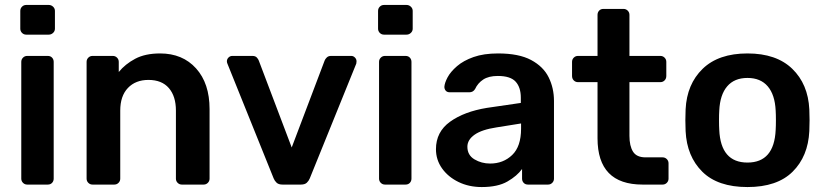

<svg xmlns="http://www.w3.org/2000/svg" viewBox="-20 -746 3337 776"><path d="M86 -606Q76 -606 69 -613Q62 -620 62 -630V-702Q62 -712 69 -719Q76 -726 86 -726H177Q187 -726 194.5 -719Q202 -712 202 -702V-630Q202 -620 194.5 -613Q187 -606 177 -606ZM90 0Q80 0 73 -7Q66 -14 66 -24V-496Q66 -506 73 -513Q80 -520 90 -520H173Q184 -520 190.5 -513Q197 -506 197 -496V-24Q197 -14 190.5 -7Q184 0 173 0Z M354 0Q344 0 337 -7Q330 -14 330 -24V-496Q330 -506 337 -513Q344 -520 354 -520H436Q446 -520 453 -513Q460 -506 460 -496V-455Q486 -487 526.5 -508.5Q567 -530 627 -530Q718 -530 772.5 -469.5Q827 -409 827 -305V-24Q827 -14 820 -7Q813 0 803 0H715Q705 0 698 -7Q691 -14 691 -24V-299Q691 -357 662.5 -390Q634 -423 580 -423Q528 -423 497 -390.5Q466 -358 466 -299V-24Q466 -14 459 -7Q452 0 442 0Z M1122 0Q1106 0 1098 -7.5Q1090 -15 1086 -25L899 -489Q897 -494 897 -498Q897 -507 903.5 -513.5Q910 -520 919 -520H1000Q1012 -520 1018 -513.5Q1024 -507 1026 -501L1159 -150L1292 -501Q1294 -507 1300.5 -513.5Q1307 -520 1318 -520H1400Q1408 -520 1414.5 -513.5Q1421 -507 1421 -498Q1421 -494 1420 -489L1232 -25Q1228 -15 1220 -7.5Q1212 0 1196 0Z M1532 -606Q1522 -606 1515 -613Q1508 -620 1508 -630V-702Q1508 -712 1515 -719Q1522 -726 1532 -726H1623Q1633 -726 1640.5 -719Q1648 -712 1648 -702V-630Q1648 -620 1640.5 -613Q1633 -606 1623 -606ZM1536 0Q1526 0 1519 -7Q1512 -14 1512 -24V-496Q1512 -506 1519 -513Q1526 -520 1536 -520H1619Q1630 -520 1636.5 -513Q1643 -506 1643 -496V-24Q1643 -14 1636.5 -7Q1630 0 1619 0Z M1927 10Q1875 10 1833 -10.5Q1791 -31 1766.5 -65.5Q1742 -100 1742 -143Q1742 -213 1799 -254Q1856 -295 1948 -310L2085 -330V-351Q2085 -393 2064 -416Q2043 -439 1992 -439Q1955 -439 1933 -424.5Q1911 -410 1900 -386Q1892 -373 1877 -373H1798Q1787 -373 1781.5 -379.5Q1776 -386 1776 -395Q1777 -411 1789 -433.5Q1801 -456 1827 -478.5Q1853 -501 1894 -515.5Q1935 -530 1993 -530Q2077 -530 2126.5 -503.5Q2176 -477 2197.5 -433.5Q2219 -390 2219 -338V-24Q2219 -14 2212 -7Q2205 0 2195 0H2114Q2103 0 2096.5 -7Q2090 -14 2090 -24V-63Q2070 -35 2031 -12.5Q1992 10 1927 10ZM1961 -85Q2014 -85 2050 -119.5Q2086 -154 2086 -226V-247L1986 -231Q1927 -222 1898 -201.5Q1869 -181 1869 -153Q1869 -119 1897.5 -102Q1926 -85 1961 -85Z M2577 0Q2395 0 2395 -187V-414H2316Q2306 -414 2299 -421Q2292 -428 2292 -439V-496Q2292 -506 2299 -513Q2306 -520 2316 -520H2395V-686Q2395 -696 2401.5 -703Q2408 -710 2419 -710H2500Q2510 -710 2517 -703Q2524 -696 2524 -686V-520H2649Q2659 -520 2666 -513Q2673 -506 2673 -496V-439Q2673 -428 2666 -421Q2659 -414 2649 -414H2524V-197Q2524 -156 2538.5 -133Q2553 -110 2589 -110H2658Q2668 -110 2675 -103Q2682 -96 2682 -86V-24Q2682 -14 2675 -7Q2668 0 2658 0Z M3001 10Q2881 10 2818.5 -52Q2756 -114 2751 -216Q2750 -234 2750 -260Q2750 -286 2751 -304Q2756 -406 2820 -468Q2884 -530 3001 -530Q3118 -530 3182 -468Q3246 -406 3251 -304Q3252 -286 3252 -260Q3252 -234 3251 -216Q3246 -114 3183.5 -52Q3121 10 3001 10ZM3001 -89Q3109 -89 3115 -221Q3116 -236 3116 -260Q3116 -284 3115 -299Q3112 -363 3083 -397Q3054 -431 3001 -431Q2948 -431 2919 -397Q2890 -363 2887 -299Q2886 -284 2886 -260Q2886 -236 2887 -221Q2893 -89 3001 -89Z"/></svg>

Font: Rubik Medium
Style: Regular
Weight: 500
Designer: Hubert and Fischer
Foundry: Hubert and Fischer
Version: Version 2.300; ttfautohint (v1.8.4.7-5d5b);gftools[0.9.30]